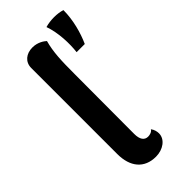

<svg xmlns="http://www.w3.org/2000/svg" viewBox="-246 -807 865 865"><g transform="rotate(-45 186.5 -375.0)"><path d="M248 -752C282 -762 326 -762 356 -752C356 -690 338 -624 316 -576H264C270 -625 268 -696 248 -752ZM184 10C229 10 268 -17 268 -55C268 -66 265 -81 255 -94C249 -83 234 -79 223 -79C200 -79 187 -97 187 -132L188 -511C188 -600 190 -651 205 -706C195 -715 172 -732 138 -732C99 -732 69 -709 69 -670V-122C69 -40 110 10 184 10Z"/></g></svg>

Font: Arima Koshi ExtraBold
Style: Regular
Weight: 800
Designer: Joana Correia and Natanael Gama
Foundry: NDISCOVER
Version: Version 1.019;PS 001.019;hotconv 1.0.88;makeotf.lib2.5.64775